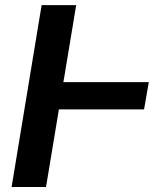

<svg xmlns="http://www.w3.org/2000/svg" viewBox="-20 -748 662 768"><path d="M575.2 -419.4 556.2 -310.5H179.7L198.2 -419.4ZM284.7 -727.5 164.1 0H26.4L146.5 -727.5Z"/></svg>

Font: Inter Tight SemiBold
Style: Italic
Weight: 600
Italic angle: -9.39999°
Designer: Rasmus Andersson
Foundry: rsms
Version: Version 3.004